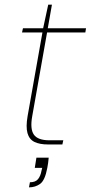

<svg xmlns="http://www.w3.org/2000/svg" viewBox="-20 -623 391 828"><path d="M187 0Q151 0 128.5 -11Q106 -22 98.5 -49Q91 -76 99 -122L163 -483H75L79 -501H166L188 -603H204L186 -501H351L348 -483H183L119 -122Q109 -67 126 -42.5Q143 -18 193 -18H253L249 0ZM105 185 109 163Q133 163 144 149.5Q155 136 159 113L162 101H130L137 57H190Q189 68 187.5 80Q186 92 184 101Q174 155 153 170Q132 185 105 185Z"/></svg>

Font: DM Sans 17pt Thin
Style: Italic
Weight: 250
Italic angle: -10°
Version: Version 4.004;gftools[0.9.30]